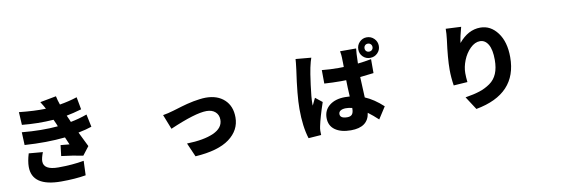

<svg xmlns="http://www.w3.org/2000/svg" viewBox="-59 -1408 6118 2013"><g transform="rotate(-10 3000.0 -401.5)"><path d="M179.7 -288.1 328.1 -275.4Q304.7 -214.8 304.7 -180.7Q304.7 -88.9 460.9 -88.9Q610.4 -88.9 733.4 -111.3L727.5 42Q614.3 61.5 464.8 61.5Q155.3 61.5 155.3 -148.4Q155.3 -209 179.7 -288.1ZM846.7 -584 875 -449.2Q819.3 -429.7 731.4 -412.1Q806.6 -257.8 808.6 -254.9L739.3 -165Q627.9 -187.5 509.8 -201.2L523.4 -315.4Q540 -314.5 571.8 -311Q603.5 -307.6 617.2 -306.6Q588.9 -371.1 583 -386.7Q386.7 -366.2 152.3 -381.8L146.5 -518.6Q355.5 -499 529.3 -514.6Q525.4 -526.4 520 -539.1Q514.6 -551.8 507.8 -566.4Q501 -581.1 497.1 -589.8Q330.1 -578.1 161.1 -594.7L153.3 -731.4Q320.3 -713.9 438.5 -717.8Q428.7 -738.3 392.6 -795.9L564.5 -828.1Q573.2 -784.2 590.8 -735.4Q690.4 -752 776.4 -780.3L800.8 -647.5Q710 -621.1 640.6 -608.4Q643.6 -600.6 650.9 -585Q658.2 -569.3 660.2 -564.5L671.9 -536.1Q759.8 -552.7 846.7 -584Z M1636.7 -438.5Q1691.4 -447.3 1749 -464.8Q1752.9 -465.8 1789.1 -476.6Q1825.2 -487.3 1845.7 -493.7Q1866.2 -500 1906.2 -510.3Q1946.3 -520.5 1976.1 -525.9Q2005.9 -531.2 2042 -536.1Q2078.1 -541 2107.4 -541Q2232.4 -541 2306.2 -472.2Q2379.9 -403.3 2379.9 -284.2Q2379.9 -147.5 2260.3 -58.6Q2140.6 30.3 1896.5 45.9L1832 -101.6Q2012.7 -106.4 2116.2 -152.8Q2219.7 -199.2 2219.7 -287.1Q2219.7 -338.9 2185.1 -370.1Q2150.4 -401.4 2091.8 -401.4Q1972.7 -401.4 1698.2 -282.2Z M3106.4 -776.4 3271.5 -761.7Q3259.8 -732.4 3244.1 -661.1Q3233.4 -614.3 3215.8 -481.9Q3198.2 -349.6 3198.2 -287.1Q3198.2 -267.6 3199.2 -263.7Q3205.1 -279.3 3217.8 -303.2Q3230.5 -327.1 3236.3 -340.8L3308.6 -283.2Q3256.8 -130.9 3237.3 -37.1Q3231.4 -9.8 3231.4 9.8Q3231.4 39.1 3232.4 54.7L3096.7 64.5Q3055.7 -64.5 3055.7 -252.9Q3055.7 -397.5 3094.7 -664.1Q3105.5 -749 3106.4 -776.4ZM3602.5 -161.1V-168Q3568.4 -176.8 3536.1 -176.8Q3501 -176.8 3480 -164.1Q3459 -151.4 3459 -127.9Q3459 -81.1 3536.1 -81.1Q3571.3 -81.1 3586.9 -100.6Q3602.5 -120.1 3602.5 -161.1ZM3885.7 -637.7V-489.3Q3787.1 -476.6 3741.2 -472.7Q3742.2 -425.8 3751 -253.9Q3846.7 -213.9 3941.4 -126L3860.4 0Q3807.6 -49.8 3753.9 -89.8Q3733.4 60.5 3549.8 60.5Q3443.4 60.5 3381.3 16.1Q3319.3 -28.3 3319.3 -111.3Q3319.3 -194.3 3381.8 -243.7Q3444.3 -293 3547.9 -293Q3566.4 -293 3597.7 -291Q3591.8 -390.6 3590.8 -465.8Q3572.3 -464.8 3535.2 -464.8Q3446.3 -464.8 3358.4 -470.7L3357.4 -614.3Q3443.4 -605.5 3534.2 -605.5Q3571.3 -605.5 3589.8 -606.4Q3589.8 -624 3589.4 -647.5Q3588.9 -670.9 3588.4 -685.1Q3587.9 -699.2 3587.9 -707Q3587.9 -732.4 3580.1 -775.4H3751Q3745.1 -738.3 3742.2 -616.2Q3809.6 -623 3885.7 -637.7ZM3849.6 -730.5Q3861.3 -718.8 3879.9 -718.8Q3898.4 -718.8 3910.6 -730.5Q3922.9 -742.2 3922.9 -760.7Q3922.9 -779.3 3910.6 -791.5Q3898.4 -803.7 3879.9 -803.7Q3861.3 -803.7 3849.6 -791.5Q3837.9 -779.3 3837.9 -760.7Q3837.9 -742.2 3849.6 -730.5ZM3879.9 -871.1Q3925.8 -871.1 3958 -838.9Q3990.2 -806.6 3990.2 -760.7Q3990.2 -715.8 3958 -684.1Q3925.8 -652.3 3879.9 -652.3Q3834 -652.3 3802.7 -683.6Q3771.5 -714.8 3771.5 -760.7Q3771.5 -806.6 3803.2 -838.9Q3835 -871.1 3879.9 -871.1Z M4711.9 -815.4 4875 -807.6Q4846.7 -707 4838.9 -641.6Q4940.4 -764.6 5070.3 -764.6Q5179.7 -764.6 5252.9 -666.5Q5326.2 -568.4 5326.2 -405.3Q5326.2 -12.7 4882.8 68.4L4792 -71.3Q4883.8 -85.9 4945.3 -106Q5006.8 -126 5059.1 -162.6Q5111.3 -199.2 5136.7 -259.3Q5162.1 -319.3 5162.1 -405.3Q5162.1 -514.6 5129.4 -569.8Q5096.7 -625 5042 -625Q4988.3 -625 4938.5 -576.2Q4888.7 -527.3 4860.8 -457Q4833 -386.7 4833 -321.3Q4833 -277.3 4838.9 -225.6L4691.4 -215.8Q4677.7 -304.7 4677.7 -384.8Q4677.7 -506.8 4704.1 -701.2Q4711.9 -763.7 4711.9 -815.4Z"/></g></svg>

Font: Bpmf Zihi Sans Heavy
Style: Heavy
Weight: 900
Foundry: But Ko
Version: Version 1.320